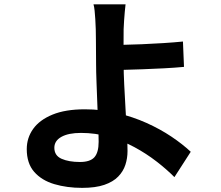

<svg xmlns="http://www.w3.org/2000/svg" viewBox="-20 -822 1040 902"><path d="M569.9 -801.8Q568.2 -787.7 566.3 -767.6Q564.4 -747.4 563 -725.8Q561.6 -704.2 560.8 -684.7Q560 -648.8 560.4 -606.8Q560.8 -564.8 560.8 -522Q560.8 -480.4 563.6 -423.8Q566.4 -367.1 569.9 -307.1Q573.5 -247.2 576.3 -195.5Q579.1 -143.9 579.1 -112.3Q579.1 -78.8 569.1 -47.9Q559.1 -17 535.3 7.5Q511.5 32.1 470.1 46.4Q428.7 60.6 366 60.6Q294.5 60.6 235.3 43.1Q176 25.6 140.8 -14.4Q105.7 -54.4 105.7 -121.5Q105.7 -174.3 135.8 -216.5Q165.9 -258.6 226.7 -283.6Q287.4 -308.5 378.6 -308.5Q457.1 -308.5 530.4 -291Q603.7 -273.4 668.2 -244.5Q732.7 -215.5 785.4 -180.1Q838.1 -144.6 876.1 -109L799.4 10.1Q762.4 -27.1 714.8 -63.8Q667.3 -100.6 611 -131Q554.6 -161.4 491.4 -179.5Q428.1 -197.6 360.4 -197.6Q301.6 -197.6 268.5 -179.1Q235.3 -160.6 235.3 -127.7Q235.3 -91.1 269.3 -76Q303.3 -61 355.5 -61Q403.5 -61 423.5 -83.3Q443.4 -105.7 443.4 -155.8Q443.4 -181.7 441.4 -228.2Q439.4 -274.7 437.4 -329.4Q435.4 -384 433.4 -435.2Q431.4 -486.5 431.4 -522Q431.4 -552.3 431 -581.3Q430.6 -610.3 430.6 -637Q430.6 -663.7 429.9 -684.7Q429.1 -709.9 427.7 -731.9Q426.3 -753.8 424.5 -771.7Q422.7 -789.5 419.2 -801.8ZM493 -610.8Q515 -610.8 556 -611.4Q597 -612 646.5 -614.2Q696 -616.3 746.7 -619.5Q797.4 -622.7 839.5 -626.9L844.4 -507.8Q802.3 -503.8 750.9 -501.1Q699.6 -498.3 649.7 -496.6Q599.8 -494.9 558.3 -493.8Q516.8 -492.7 493.8 -492.7Z"/></svg>

Font: Shanggu Sans SC VF
Style: Regular
Weight: 250
Designer: GuiWonder
Version: Version 1.021